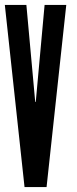

<svg xmlns="http://www.w3.org/2000/svg" viewBox="-20 -755 310 775"><path d="M79 0H168L247.5 -735H160L125.5 -356.5L124.5 -343.5H122.5L121 -356.5L86.5 -735H-0.5Z"/></svg>

Font: League Gothic SemiCondensed
Style: Regular
Weight: 400
Width: 4
Designer: The League of Moveable Type
Version: Version 1.600; ttfautohint (v1.8.3)